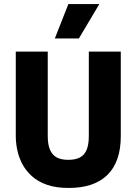

<svg xmlns="http://www.w3.org/2000/svg" viewBox="-20 -915 675 949"><path d="M320 14Q257 14 212.5 -1.5Q168 -17 138 -44Q108 -71 90.5 -104Q73 -137 65.5 -173Q58 -209 58 -242V-660H216V-243Q216 -200 227.5 -174Q239 -148 261 -136.5Q283 -125 318 -125Q352 -125 374.5 -136.5Q397 -148 408 -174Q419 -200 419 -243V-660H577V-242Q577 -116 511.5 -51Q446 14 320 14ZM370 -725H251L318 -895H471Z"/></svg>

Font: Bricolage Grotesque SemiCondensed ExtraBold
Style: Regular
Weight: 800
Width: 4
Designer: Mathieu Triay
Foundry: Atelier Triay
Version: Version 1.001;gftools[0.9.33.dev8+g029e19f]